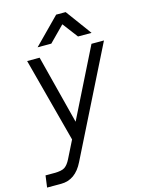

<svg xmlns="http://www.w3.org/2000/svg" viewBox="-141 -780 777 1055"><g transform="rotate(-15 247.5 -252.5)"><path d="M286 -705H340L448 -558H371L305 -645L219 -558H141ZM-8 200 1 133H51Q94 133 111.5 120.5Q129 108 143 80L193 -20L66 -500H137L237 -109L432 -500H503L198 110Q154 200 72 200Z"/></g></svg>

Font: Haskoy
Style: Italic
Weight: 400
Designer: Ertekin Erdin
Foundry: Ertekin Erdin
Version: Version 2.000; ttfautohint (v1.8.4.7-5d5b)